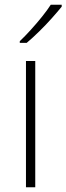

<svg xmlns="http://www.w3.org/2000/svg" viewBox="-20 -786 279 806"><path d="M128 0H89V-530H128ZM239 -758Q222 -737 197.5 -709.5Q173 -682 145 -654.5Q117 -627 92 -606H63V-613Q84 -633 109 -660.5Q134 -688 156.5 -716Q179 -744 193 -766H239Z"/></svg>

Font: Noto Sans Gujarati ExtraLight
Style: Regular
Weight: 200
Designer: Jelle Bosma - Monotype Design Team, Universal Thirst
Foundry: Monotype Imaging Inc.
Version: Version 2.106; ttfautohint (v1.8.4.7-5d5b)